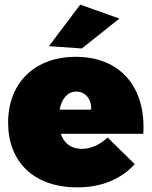

<svg xmlns="http://www.w3.org/2000/svg" viewBox="-20 -800 654 828"><path d="M495 -720 326 -780 191 -601 333 -591ZM307 -555C131 -555 15 -444 15 -271C15 -102 126 8 313 8C419 8 503 -28 561 -92L444 -207C410 -175 371 -158 333 -158C289 -158 257 -180 242 -223H598C610 -425 498 -555 307 -555ZM373 -327H237C246 -373 270 -405 309 -405C348 -405 376 -372 373 -327Z"/></svg>

Font: Montserrat-Arabic Black
Style: Regular
Weight: 900
Designer: Mohamed Gaber
Foundry: Kief Type Foundry
Version: Version 5.008;PS 005.008;hotconv 1.0.88;makeotf.lib2.5.64775